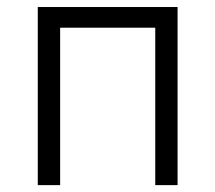

<svg xmlns="http://www.w3.org/2000/svg" viewBox="-20 -538 626 558"><path d="M431.2 0H496.1V-517.6H89.8V0H154.8V-457.5H431.2Z"/></svg>

Font: Cascadia Mono Light
Style: Regular
Weight: 300
Monospace: yes
Designer: Aaron Bell
Foundry: Saja Typeworks
Version: Version 2404.023